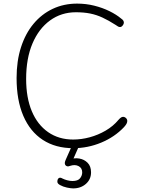

<svg xmlns="http://www.w3.org/2000/svg" viewBox="-20 -800 795 1065"><path d="M652 -697Q661 -691 664 -685.5Q667 -680 667 -675Q667 -669 663.5 -663Q660 -657 655.5 -653.5Q651 -650 646 -650Q639 -650 634 -653.5Q629 -657 621 -662Q582 -687 548.5 -702.5Q515 -718 480 -725Q445 -732 401 -732Q320 -732 257.5 -686.5Q195 -641 160 -558.5Q125 -476 125 -362Q125 -258 156.5 -183Q188 -108 247 -67Q306 -26 386 -26Q431 -26 477.5 -38.5Q524 -51 566 -75.5Q608 -100 637 -135Q645 -144 651 -148Q657 -152 663 -152Q669 -152 674.5 -148.5Q680 -145 683 -140Q686 -135 686 -129Q686 -122 682 -114Q678 -106 668 -95Q616 -40 541.5 -9Q467 22 387 22Q288 22 217.5 -24Q147 -70 109.5 -157Q72 -244 72 -367Q72 -462 96.5 -538Q121 -614 166 -668Q211 -722 272.5 -751Q334 -780 408 -780Q457 -780 503 -768.5Q549 -757 587.5 -738Q626 -719 652 -697ZM386 245Q373 245 351.5 240.5Q330 236 312 226Q302 220 299.5 214.5Q297 209 299 199Q302 189 309 186.5Q316 184 326 190Q338 196 353 200Q368 204 382 204Q412 204 424 189Q436 174 436 156Q436 132 416 121.5Q396 111 369 120Q360 124 353 122.5Q346 121 342 115Q339 109 339.5 102.5Q340 96 345 85L380 6H420L383 90L372 83Q394 75 420.5 79.5Q447 84 466 103Q485 122 485 156Q485 195 456.5 220Q428 245 386 245Z"/></svg>

Font: Playpen Sans ExtraLight
Style: Regular
Weight: 250
Designer: Laura Meseguer, Veronika Burian, José Scaglione
Foundry: TypeTogether
Version: Version 1.001